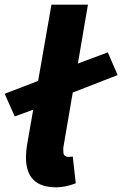

<svg xmlns="http://www.w3.org/2000/svg" viewBox="-20 -788 523 821"><path d="M0 -387 143 -442 200 -768H356L313 -516L320 -519L441 -564L483 -467L303 -397L291 -392L252 -164Q250 -154 250.5 -148.5Q251 -143 251 -138Q251 -127 257.5 -122Q264 -117 272 -117Q281 -117 291 -119L304 -4Q258 13 221 13Q155 13 123 -19Q91 -51 91 -116Q91 -142 96 -170L122 -319L43 -290Z"/></svg>

Font: Nebula Sans Bold
Style: Regular
Weight: 700
Italic angle: -9°
Designer: Paul D. Hunt for Adobe (as Source Sans)
Foundry: Nebula Entertainment & Broadcasting LLC
Version: Version 1.010